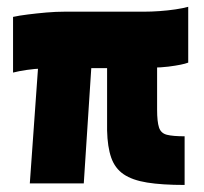

<svg xmlns="http://www.w3.org/2000/svg" viewBox="-20 -534 594 559"><path d="M517.5 4.5Q451.7 4.5 408.4 -2.5Q365.1 -9.5 339.9 -26.7Q314.7 -43.9 303.8 -75Q292.9 -106.2 291.8 -154V-449.3L437.4 -451.5V-214.8Q437.4 -179.5 443 -162.7Q448.5 -146 466 -141.6Q483.5 -137.2 517.5 -137.2ZM66.8 0 98.6 -446.5 253 -447 223.9 0ZM18 -322.7V-484.8Q35.9 -488.8 61.4 -491.9Q86.9 -495.1 115 -497.6Q143.1 -500 168 -500H399.6Q420.6 -500 444.7 -501.7Q468.7 -503.4 490.9 -506.7Q513.1 -510 528 -514.2V-351.7Q511.8 -345.3 470 -340Q428.2 -334.8 368.8 -338.8L343.9 -335.7H184.9L148.9 -330.7Q129.4 -335.2 105.2 -334.6Q81 -333.9 57.8 -330.4Q34.6 -327 18 -322.7Z"/></svg>

Font: Titillium Web SemiBold
Style: Regular
Weight: 600
Designer: Mohamed Gaber, Accademia di Belle Arti di Urbino
Foundry: Kief Type Foundry, Accademia di Belle Arti di Urbino
Version: Version 3.000; ttfautohint (v1.8.4)